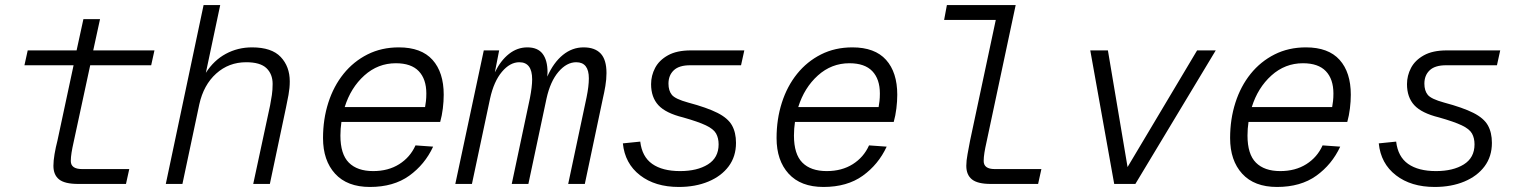

<svg xmlns="http://www.w3.org/2000/svg" viewBox="-20 -730 6040 762"><path d="M290 0Q237 0 214.5 -18Q192 -36 192 -72Q192 -92 196.5 -118.5Q201 -145 208 -172L272 -471H77L90 -530H284L311 -654H377L350 -530H593L580 -471H338L272 -165Q267 -143 264 -124.5Q261 -106 261 -91Q261 -59 306 -59H493L480 0Z M638 0 788 -710H854L797 -441Q829 -491 876.5 -516.5Q924 -542 980 -542Q1058 -542 1094 -504Q1130 -466 1130 -407Q1130 -381 1125 -353.5Q1120 -326 1115 -303L1051 0H985L1052 -312Q1056 -333 1059 -353Q1062 -373 1062 -397Q1062 -436 1037.5 -459.5Q1013 -483 957 -483Q888 -483 838 -438Q788 -393 771 -316L704 0Z M1448 12Q1358 12 1310 -40.5Q1262 -93 1262 -182Q1262 -257 1283 -322.5Q1304 -388 1343.5 -437Q1383 -486 1438.5 -514Q1494 -542 1563 -542Q1652 -542 1696.5 -492.5Q1741 -443 1741 -354Q1741 -328 1737.5 -299.5Q1734 -271 1727 -246H1335Q1331 -219 1331 -192Q1331 -118 1364.5 -84.5Q1398 -51 1461 -51Q1521 -51 1564.5 -78.5Q1608 -106 1629 -153L1699 -148Q1666 -77 1604 -32.5Q1542 12 1448 12ZM1551 -479Q1480 -479 1426 -430.5Q1372 -382 1348 -305H1667Q1669 -316 1670.5 -329Q1672 -342 1672 -359Q1672 -416 1642 -447.5Q1612 -479 1551 -479Z M1787 0 1900 -530H1961L1944 -443Q1967 -490 2000 -516Q2033 -542 2073 -542Q2114 -542 2133.5 -516.5Q2153 -491 2153 -443Q2153 -435 2152 -426Q2177 -482 2214 -512Q2251 -542 2296 -542Q2341 -542 2364 -517.5Q2387 -493 2387 -440Q2387 -415 2382.5 -388.5Q2378 -362 2373 -341L2301 0H2235L2308 -344Q2317 -388 2317 -419Q2317 -483 2267 -483Q2229 -483 2196.5 -445Q2164 -407 2149 -339L2077 0H2011L2083 -340Q2092 -386 2092 -415Q2092 -483 2041 -483Q2004 -483 1972 -445Q1940 -407 1925 -339L1853 0Z M2674 12Q2580 12 2520 -34.5Q2460 -81 2452 -161L2521 -168Q2528 -108 2568.5 -79.5Q2609 -51 2679 -51Q2747 -51 2789.5 -77.5Q2832 -104 2832 -157Q2832 -182 2822 -200Q2812 -218 2781.5 -232.5Q2751 -247 2691 -264Q2622 -281 2593 -312.5Q2564 -344 2564 -396Q2564 -430 2580 -460.5Q2596 -491 2631 -510.5Q2666 -530 2722 -530H2934L2921 -471H2719Q2675 -471 2654 -451Q2633 -431 2633 -398Q2633 -370 2646.5 -353.5Q2660 -337 2711 -323Q2786 -303 2827.5 -282Q2869 -261 2885 -232.5Q2901 -204 2901 -163Q2901 -109 2872 -70Q2843 -31 2791.5 -9.5Q2740 12 2674 12Z M3248 12Q3158 12 3110 -40.5Q3062 -93 3062 -182Q3062 -257 3083 -322.5Q3104 -388 3143.5 -437Q3183 -486 3238.5 -514Q3294 -542 3363 -542Q3452 -542 3496.5 -492.5Q3541 -443 3541 -354Q3541 -328 3537.5 -299.5Q3534 -271 3527 -246H3135Q3131 -219 3131 -192Q3131 -118 3164.5 -84.5Q3198 -51 3261 -51Q3321 -51 3364.5 -78.5Q3408 -106 3429 -153L3499 -148Q3466 -77 3404 -32.5Q3342 12 3248 12ZM3351 -479Q3280 -479 3226 -430.5Q3172 -382 3148 -305H3467Q3469 -316 3470.5 -329Q3472 -342 3472 -359Q3472 -416 3442 -447.5Q3412 -479 3351 -479Z M3912 0Q3860 0 3837.5 -18Q3815 -36 3815 -72Q3815 -92 3820 -118.5Q3825 -145 3830 -172L3932 -651H3727L3738 -710H4011L3895 -165Q3890 -143 3887 -124.5Q3884 -106 3884 -91Q3884 -59 3928 -59H4113L4100 0Z M4402 0 4307 -530H4377L4455 -67L4731 -530H4805L4486 0Z M5048 12Q4958 12 4910 -40.5Q4862 -93 4862 -182Q4862 -257 4883 -322.5Q4904 -388 4943.5 -437Q4983 -486 5038.5 -514Q5094 -542 5163 -542Q5252 -542 5296.5 -492.5Q5341 -443 5341 -354Q5341 -328 5337.5 -299.5Q5334 -271 5327 -246H4935Q4931 -219 4931 -192Q4931 -118 4964.5 -84.5Q4998 -51 5061 -51Q5121 -51 5164.5 -78.5Q5208 -106 5229 -153L5299 -148Q5266 -77 5204 -32.5Q5142 12 5048 12ZM5151 -479Q5080 -479 5026 -430.5Q4972 -382 4948 -305H5267Q5269 -316 5270.5 -329Q5272 -342 5272 -359Q5272 -416 5242 -447.5Q5212 -479 5151 -479Z M5674 12Q5580 12 5520 -34.5Q5460 -81 5452 -161L5521 -168Q5528 -108 5568.5 -79.5Q5609 -51 5679 -51Q5747 -51 5789.5 -77.5Q5832 -104 5832 -157Q5832 -182 5822 -200Q5812 -218 5781.5 -232.5Q5751 -247 5691 -264Q5622 -281 5593 -312.5Q5564 -344 5564 -396Q5564 -430 5580 -460.5Q5596 -491 5631 -510.5Q5666 -530 5722 -530H5934L5921 -471H5719Q5675 -471 5654 -451Q5633 -431 5633 -398Q5633 -370 5646.5 -353.5Q5660 -337 5711 -323Q5786 -303 5827.5 -282Q5869 -261 5885 -232.5Q5901 -204 5901 -163Q5901 -109 5872 -70Q5843 -31 5791.5 -9.5Q5740 12 5674 12Z"/></svg>

Font: Geist Mono Light
Style: Italic
Weight: 300
Italic angle: -12°
Monospace: yes
Designer: Basement.studio, Andrés Briganti, Mateo Zaragoza
Foundry: Basement.studio, Vercel, Andrés Briganti, Guido Ferreyra, Mateo Zaragoza
Version: Version 1.500; ttfautohint (v1.8.4.7-5d5b)